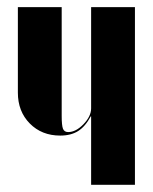

<svg xmlns="http://www.w3.org/2000/svg" viewBox="-20 -515 426 535"><path d="M232.9 -190.9Q217.8 -162.6 197.8 -149.9Q177.7 -137.2 147.9 -137.2Q96.2 -137.2 63 -170.9Q29.8 -204.6 29.8 -256.8V-495.1H151.9V-191.9Q151.9 -165.5 155.5 -156.2Q159.2 -147 169.9 -147Q191.4 -147 212.6 -168.9Q233.9 -190.9 233.9 -212.9V-495.1H356V0H233.9V-190.9Z"/></svg>

Font: Moniqa Black Display
Style: Regular
Weight: 900
Designer: Rajesh Rajput
Foundry: Rajesh Rajput
Version: Version 1.000